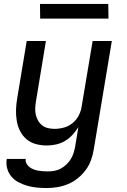

<svg xmlns="http://www.w3.org/2000/svg" viewBox="-20 -727 640 970"><path d="M215 223Q190 223 165.5 220.5Q141 218 118 211.5Q95 205 74 194Q53 183 38 165.5Q23 148 16.5 124.5Q10 101 14 76H110Q108 89 114 99.5Q120 110 129 117Q138 124 149 128.5Q160 133 172 135Q184 137 196.5 138Q209 139 222 139Q238 139 255 136Q272 133 287.5 124.5Q303 116 316 103.5Q329 91 338 76Q347 61 352 45Q357 29 360 12L376 -85Q363 -64 346 -45.5Q329 -27 307.5 -14.5Q286 -2 262.5 3Q239 8 216 8Q187 8 160 0.5Q133 -7 113 -24.5Q93 -42 81 -66Q69 -90 64.5 -117.5Q60 -145 61 -173.5Q62 -202 67 -231L115 -520H212L162 -217Q159 -200 158 -182.5Q157 -165 160.5 -149Q164 -133 172 -118.5Q180 -104 192.5 -94Q205 -84 221.5 -80Q238 -76 255 -76Q279 -76 303 -82.5Q327 -89 347 -105.5Q367 -122 378.5 -145Q390 -168 393 -192L448 -520H545L454 26Q450 53 440.5 80Q431 107 414 130.5Q397 154 373.5 173Q350 192 323.5 203Q297 214 269.5 218.5Q242 223 215 223ZM183 -633 182 -707H527L528 -633Z"/></svg>

Font: Iosevka Medium Extended
Style: Italic
Weight: 500
Width: 7
Italic angle: -9°
Monospace: yes
Designer: Belleve Invis
Foundry: Belleve Invis
Version: Version 32.5.0; ttfautohint (v1.8.4)